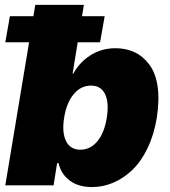

<svg xmlns="http://www.w3.org/2000/svg" viewBox="-20 -747 685 774"><path d="M1.4 0 97.3 -576.7H1.4L19.9 -681.8H114.7L122.2 -727.3H318.2L310.7 -681.8H402L383.5 -576.7H293.3L272.7 -450.3H275.6Q299.7 -495 344.1 -523.8Q388.5 -552.6 446 -552.6Q487.9 -552.6 522.2 -536.6Q556.5 -520.6 581.9 -486.7Q607.2 -452.8 615.2 -399.7Q623.2 -346.6 612.2 -272.7Q600.9 -203.8 574.8 -149.7Q548.7 -95.5 513.3 -61.8Q478 -28.1 436.6 -10.5Q395.2 7.1 350.9 7.1Q295.5 7.1 260.7 -19.4Q225.9 -45.8 215.9 -89.5H210.2L196 0ZM238.6 -272.7Q229 -212.7 246.3 -178.1Q263.5 -143.5 304 -143.5Q344.5 -143.5 372.7 -177.7Q400.9 -212 410.5 -272.7Q420.1 -333.8 403.4 -367.9Q386.7 -402 346.6 -402Q306.1 -402 277.2 -367.5Q248.2 -333.1 238.6 -272.7Z"/></svg>

Font: Karasuma Gothic
Style: Italic
Weight: 900
Italic angle: -9.39999°
Designer: Rasmus Andersson / Ryoko Nishizuka
Foundry: Genbu
Version: Version 1.00